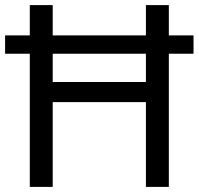

<svg xmlns="http://www.w3.org/2000/svg" viewBox="-20 -734 781 754"><path d="M97 0H187V-333H553V0H643V-523H740V-595H643V-714H553V-595H187V-714H97V-595H0V-523H97ZM187 -412V-523H553V-412Z"/></svg>

Font: Noto Sans Brahmi
Style: Regular
Weight: 400
Designer: Monotype Design Team
Foundry: Monotype Imaging Inc.
Version: Version 2.004